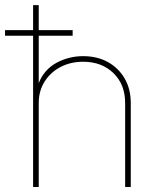

<svg xmlns="http://www.w3.org/2000/svg" viewBox="-67 -748 608 768"><path d="M87.9 -335.9V0H65.4V-727.5H87.9V-415.5Q109.4 -469.7 158.7 -496.6Q208 -523.4 265.6 -523.4Q321.8 -523.4 364.5 -499.8Q407.2 -476.1 431.6 -434.1Q456.1 -392.1 456.1 -335.9V0H433.6V-335.9Q433.6 -410.2 386.7 -455.6Q339.8 -501 265.6 -501Q214.8 -501 174.6 -479.7Q134.3 -458.5 111.1 -421.1Q87.9 -383.8 87.9 -335.9ZM-46.9 -605V-627.4H223.6V-605Z"/></svg>

Font: Inter Display Thin
Style: Regular
Weight: 100
Designer: Rasmus Andersson
Foundry: rsms
Version: Version 4.000;git-a52131595